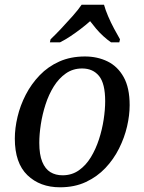

<svg xmlns="http://www.w3.org/2000/svg" viewBox="-20 -786 614 816"><path d="M235 10Q150 10 96.5 -41.5Q43 -93 43 -197Q43 -241 54.5 -289.5Q66 -338 89.5 -383.5Q113 -429 148.5 -466Q184 -503 232 -524.5Q280 -546 341 -546Q394 -546 437 -525Q480 -504 505.5 -458.5Q531 -413 531 -339Q531 -296 520 -248.5Q509 -201 486 -155Q463 -109 428 -72Q393 -35 345 -12.5Q297 10 235 10ZM246 -41Q285 -41 315 -62Q345 -83 366 -117.5Q387 -152 400.5 -193.5Q414 -235 420.5 -277.5Q427 -320 427 -356Q427 -431 401 -463Q375 -495 329 -495Q290 -495 260 -474Q230 -453 208.5 -418.5Q187 -384 173.5 -342Q160 -300 153.5 -257.5Q147 -215 147 -179Q147 -129 159.5 -98.5Q172 -68 194 -54.5Q216 -41 246 -41ZM195 -619Q215 -638 239.5 -664Q264 -690 288 -717Q312 -744 327 -766H422Q428 -744 439.5 -717Q451 -690 465 -664Q479 -638 490 -619L487 -606H452Q436 -617 419.5 -632Q403 -647 389 -663.5Q375 -680 363 -696Q345 -680 323.5 -663.5Q302 -647 279.5 -632Q257 -617 235 -606H192Z"/></svg>

Font: Noto Serif
Style: Italic
Weight: 400
Italic angle: -12°
Designer: Monotype Design Team
Foundry: Monotype Imaging Inc.
Version: Version 2.013